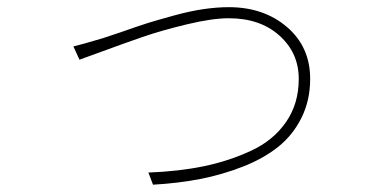

<svg xmlns="http://www.w3.org/2000/svg" viewBox="-20 -504 1040 525"><path d="M197.3 -340.8 180.7 -377Q198.2 -380.9 260.7 -399.4L310.5 -416Q360.4 -433.6 383.8 -440.9Q407.2 -448.2 453.1 -460.9Q499 -473.6 536.1 -479Q573.2 -484.4 605.5 -484.4Q701.2 -484.4 764.6 -430.2Q828.1 -376 828.1 -288.1Q828.1 -229.5 804.2 -181.6Q780.3 -133.8 740.2 -102.1Q700.2 -70.3 644 -48.3Q587.9 -26.4 527.8 -14.6Q467.8 -2.9 398.4 1L385.7 -32.2Q467.8 -35.2 536.6 -49.3Q605.5 -63.5 666.5 -91.8Q727.5 -120.1 762.2 -170.4Q796.9 -220.7 796.9 -288.1Q796.9 -359.4 744.1 -406.7Q691.4 -454.1 605.5 -454.1Q560.5 -454.1 491.2 -437.5Q421.9 -420.9 369.6 -402.8Q317.4 -384.8 259.3 -363.3Q201.2 -341.8 197.3 -340.8Z"/></svg>

Font: GenEi Gothic M ExtraLight
Style: Regular
Weight: 200
Designer: o_tamon (Modified); [Source Han Sans]
Ryoko NISHIZUKA  (kana & ideographs); Paul D. Hunt (Latin, Greek & Cyrillic); Wenl
Version: Version 1.1a;Original Version 1.004